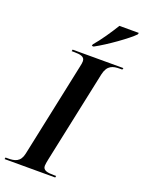

<svg xmlns="http://www.w3.org/2000/svg" viewBox="-198 -1009 811 1087"><g transform="rotate(20 208.0 -465.5)"><path d="M220 -781 218 -771H229C298 -808 408 -887 440 -921L443 -931H326C298 -885 255 -821 220 -781ZM-27 0H278L280 -10H265C227 -10 200 -15 200 -42C200 -52 203 -66 206 -82L324 -639C337 -696 370 -704 412 -704H426L429 -714H123L121 -704H136C174 -704 200 -699 200 -672C200 -666 199 -653 195 -638L75 -70C64 -17 30 -10 -10 -10H-25Z"/></g></svg>

Font: Noto Serif Display SemiCondensed SemiBold
Style: Italic
Weight: 600
Width: 4
Italic angle: -12°
Designer: Monotype Design Team
Foundry: Monotype Imaging Inc.
Version: Version 2.009